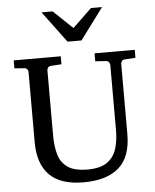

<svg xmlns="http://www.w3.org/2000/svg" viewBox="-61 -967 834 1034"><g transform="rotate(-5 356.0 -450.0)"><path d="M685.1 -627.9 627 -624Q616.2 -623.5 611.1 -616.5Q606 -609.4 606 -602.1V-222.2Q606 -99.1 540.3 -41.5Q474.6 16.1 349.1 16.1Q225.6 16.1 165.3 -44.2Q105 -104.5 105 -222.2V-602.1Q105 -609.4 99.9 -616.5Q94.7 -623.5 84 -624L30.8 -627.9V-670.9H285.2V-627.9L228 -624Q217.3 -623.5 212.2 -616.5Q207 -609.4 207 -602.1V-248Q207 -189.5 220.2 -145Q233.4 -100.6 270 -75.7Q306.6 -50.8 376 -50.8Q445.3 -50.8 482.2 -76.9Q519 -103 533 -147.9Q546.9 -192.9 546.9 -248V-602.1Q546.9 -609.4 541.3 -616.5Q535.6 -623.5 524.9 -624L467.8 -627.9V-670.9H685.1ZM529.8 -915.5 403.8 -746.1H328.6L202.6 -915.5H262.7L366.7 -816.4L469.7 -915.5Z"/></g></svg>

Font: Charis
Style: Regular
Weight: 400
Designer: Walt Agee, Miriam Martin, Annie Olsen, Victor Gaultney, Lorna Priest, Alan Ward, Bob Hallissy, Martin Hosken, Sharon Cor
Foundry: SIL Global
Version: Version 7.000